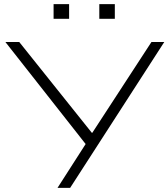

<svg xmlns="http://www.w3.org/2000/svg" viewBox="-20 -908 814 928"><path d="M258 0 403 -226 404 -199 6 -705H73L424 -266H426L712 -705H774L319 0ZM460 -817V-888H535V-817ZM239 -817V-888H314V-817Z"/></svg>

Font: Nunito Sans 7pt Expanded ExtraLight
Style: Regular
Weight: 250
Width: 7
Designer: Vernon Adams
Foundry: Vernon Adams
Version: Version 3.101;gftools[0.9.27]